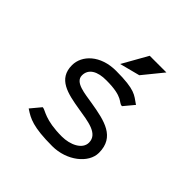

<svg xmlns="http://www.w3.org/2000/svg" viewBox="-203 -981 1172 1172"><g transform="rotate(45 383.5 -394.5)"><path d="M480 -671 585 -800H441L349 -637ZM536 -463H539L594 -529L589 -532C543 -563 527 -590 361 -590C226 -590 146 -509 146 -424C146 -305 250 -284 365 -265C454 -250 554 -241 554 -163C554 -105 481 -72 410 -72C265 -72 227 -114 204 -116H201L146 -50L151 -47C198 -16 244 11 410 11C536 11 641 -73 641 -162C641 -299 527 -323 395 -345C325 -357 233 -363 233 -423C233 -479 283 -508 361 -507C507 -507 508 -464 536 -463Z"/></g></svg>

Font: Charger Monospace
Style: Regular
Weight: 400
Designer: Jasper
Foundry: Cannot Into Space Fonts
Version: Version 0.980